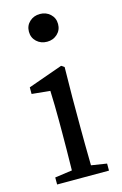

<svg xmlns="http://www.w3.org/2000/svg" viewBox="-122 -847 571 901"><g transform="rotate(-15 164.0 -397.0)"><path d="M168 -659.2Q137.7 -659.2 117.2 -678.2Q96.7 -697.3 96.7 -726.6Q96.7 -755.9 117.2 -774.9Q137.7 -793.9 168 -793.9Q197.3 -793.9 217.8 -774.9Q238.3 -755.9 238.3 -726.6Q238.3 -697.3 217.8 -678.2Q197.3 -659.2 168 -659.2ZM215.8 -45.9 291 -34.2V0H39.1V-34.2L123 -45.9Q125 -157.2 125 -230.5V-288.1Q125 -361.3 122.1 -432.6L33.2 -441.4V-473.6L201.2 -533.2L215.8 -523.4L213.9 -377V-230.5Q213.9 -157.2 215.8 -45.9Z"/></g></svg>

Font: GenYoMin TW TTF Medium
Style: Regular
Weight: 500
Version: Version 1.300